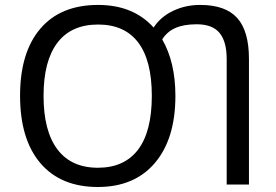

<svg xmlns="http://www.w3.org/2000/svg" viewBox="-20 -745 1115 775"><path d="M688 -357.9Q688 -185.1 605.5 -87.6Q522.9 9.8 375 9.8Q225.1 9.8 143.1 -86.4Q61 -182.6 61 -358.9Q61 -533.2 142.8 -629.2Q224.6 -725.1 376 -725.1Q518.1 -725.1 600.1 -633.8Q627.9 -676.8 678 -700.9Q728 -725.1 788.1 -725.1Q890.1 -725.1 937.5 -672.4Q984.9 -619.6 984.9 -506.8V0H895V-506.8Q895 -577.1 866.2 -612.1Q837.4 -647 773.9 -647Q721.2 -647 687.5 -631.8Q653.8 -616.7 634.8 -585.9Q688 -493.7 688 -357.9ZM155.8 -357.9Q155.8 -216.3 211.7 -142.1Q267.6 -67.9 375 -67.9Q481.9 -67.9 537.4 -141.1Q592.8 -214.4 592.8 -357.9Q592.8 -501 537.8 -573.5Q482.9 -646 376 -646Q267.6 -646 211.7 -572.5Q155.8 -499 155.8 -357.9Z"/></svg>

Font: NotoPenekeko
Style: Regular
Weight: 400
Designer: Monotype Design team
Foundry: Monotype Imaging Inc.
Version: Version 1.04